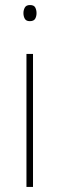

<svg xmlns="http://www.w3.org/2000/svg" viewBox="-20 -793 236 762"><path d="M99 -773Q115 -773 120 -763Q125 -753 125 -741Q125 -728 119.5 -718.5Q114 -709 98 -709Q84 -709 78.5 -718.5Q73 -728 73 -741Q73 -753 78.5 -763Q84 -773 99 -773ZM111 -579V-51H85V-579Z"/></svg>

Font: Noto Sans Tamil UI SemiCondensed Thin
Style: Regular
Weight: 100
Width: 4
Designer: Jelle Bosma - Monotype Design Team
Foundry: Monotype Imaging Inc.
Version: Version 2.004; ttfautohint (v1.8.4.7-5d5b)